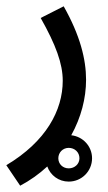

<svg xmlns="http://www.w3.org/2000/svg" viewBox="-47 -359 341 609"><path d="M17 230C49 213 77 193 103 169C113 197 139 217 171 217C212 217 245 184 245 143C245 105 216 74 179 70C210 14 226 -47 226 -106C226 -171 207 -247 155 -339L82 -302C130 -217 152 -157 152 -103C152 -9 99 90 -27 165ZM171 175C152 175 138 161 138 143C138 125 152 110 171 110C190 110 205 124 205 143C205 161 190 175 171 175Z"/></svg>

Font: Noto Sans Arabic UI XCn
Style: Regular
Weight: 400
Width: 2
Designer: Monotype Design Team, Nadine Chahine and Nizar Qandah
Foundry: Monotype Imaging Inc.
Version: Version 2.010